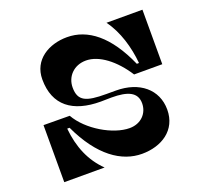

<svg xmlns="http://www.w3.org/2000/svg" viewBox="-120 -846 1071 993"><g transform="rotate(-20 415.0 -350.0)"><path d="M72 -314V0H294C227 -65 191 -150 181 -255H194C278 -75 390 0 501 0C608 0 701 -57 701 -171C701 -282 614 -354 485 -354H432C322 -354 280 -370 280 -445C280 -504 324 -553 392 -553C464 -553 543 -492 602 -400H757V-700H559C611 -630 638 -535 646 -447H634C557 -622 455 -700 341 -700C241 -700 147 -646 147 -538C147 -394 239 -327 392 -327C412 -327 432 -328 451 -328C540 -328 590 -307 590 -246C590 -191 549 -147 486 -147C396 -147 268 -221 216 -313Z"/></g></svg>

Font: Space Cowgirl Bold
Style: Regular
Weight: 700
Designer: Valery Marier
Foundry: Valery Marier
Version: Version 1.000;hotconv 1.0.109;makeotfexe 2.5.65596